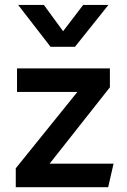

<svg xmlns="http://www.w3.org/2000/svg" viewBox="-20 -780 528 800"><path d="M45.7 0V-78.8L302.4 -396.9H50.9V-495H437.9V-416.2L186.8 -98.1H453.2L430.7 0ZM190.6 -585 55.6 -759.5H162.8L242.9 -649.9L326.6 -759.5H431.8L292.4 -585Z"/></svg>

Font: Geologica-Sharp
Style: Regular
Weight: 100
Designer: Sindre Bremnes, Frode Helland
Foundry: Monokrom Skriftforlag AS
Version: Version 1.010;gftools[0.9.28]